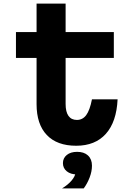

<svg xmlns="http://www.w3.org/2000/svg" viewBox="-20 -794 740 1071"><path d="M346 -774V-615H615V-471H346V-214Q346 -170 362 -147.5Q378 -125 409 -125Q441 -125 461 -152Q481 -179 493 -240H636Q630 -114 570.5 -47.5Q511 19 405 19Q298 19 241 -41Q184 -101 184 -213V-471H69V-615H184V-774ZM410 179Q374 179 352.5 161.5Q331 144 331 116Q331 88 352.5 70.5Q374 53 410 53Q446 53 467.5 70.5Q489 88 489 116Q489 144 467.5 161.5Q446 179 410 179ZM326 257Q359 237 379 213.5Q399 190 401 170L410 53Q449 53 471 73.5Q493 94 493 130Q493 162 480 196Q467 230 447 257Z"/></svg>

Font: Martian Mono
Style: Bold
Weight: 700
Designer: Roman Shamin
Foundry: Evil Martians
Version: Version 1.000